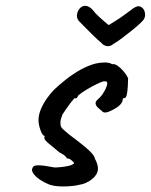

<svg xmlns="http://www.w3.org/2000/svg" viewBox="-20 -642 529 673"><path d="M153 5Q124 -7 108 -21.5Q92 -36 92 -47Q93 -54 97.5 -58.5Q102 -63 118.5 -62.5Q135 -62 171 -55Q182 -55 195.5 -56.5Q209 -58 220.5 -60.5Q232 -63 236 -67Q241 -68 239 -71.5Q237 -75 232 -79Q228 -83 223 -85Q218 -87 214 -87Q213 -92 205.5 -97.5Q198 -103 188 -108Q166 -126 149 -140.5Q132 -155 136 -161Q136 -165 136 -165.5Q136 -166 136 -166Q129 -166 122 -185.5Q115 -205 115 -221Q115 -239 123 -258.5Q131 -278 144 -296.5Q157 -315 171 -329Q189 -346 212.5 -364.5Q236 -383 262 -397.5Q288 -412 314 -419Q330 -423 347 -423Q364 -423 373 -417Q382 -419 393 -411Q404 -403 414 -391Q424 -379 429 -368Q429 -356 428 -339.5Q427 -323 424.5 -310.5Q422 -298 415 -298Q415 -298 412.5 -297.5Q410 -297 410 -292Q410 -282 395 -269Q376 -256 360 -250Q344 -244 337 -253Q332 -257 328 -260.5Q324 -264 320 -268Q320 -268 317.5 -272Q315 -276 315 -281Q315 -285 318 -288.5Q321 -292 321 -292Q332 -301 339.5 -312Q347 -323 351.5 -333.5Q356 -344 356 -349Q356 -355 353.5 -356Q351 -357 343 -357Q335 -355 317.5 -346.5Q300 -338 282 -327Q264 -316 255 -308Q251 -301 249.5 -299Q248 -297 244 -297Q244 -301 238.5 -295Q233 -289 225.5 -279Q218 -269 210.5 -258Q203 -247 199 -241Q197 -234 194 -226Q191 -218 192 -210Q191 -199 198.5 -191.5Q206 -184 223 -170Q258 -144 276.5 -128.5Q295 -113 303 -103.5Q311 -94 313 -85Q330 -54 319 -33.5Q308 -13 281 -1Q271 4 247 8Q223 12 196.5 11.5Q170 11 153 5ZM379 -489Q366 -478 354 -480.5Q342 -483 336 -491Q324 -501 306 -518.5Q288 -536 273.5 -551Q259 -566 256 -569Q248 -579 250 -591.5Q252 -604 260 -613Q268 -622 280.5 -621.5Q293 -621 306 -606Q313 -596 329 -581.5Q345 -567 361 -554Q373 -561 388.5 -571Q404 -581 417.5 -591Q431 -601 438 -606Q459 -624 471.5 -619Q484 -614 487.5 -599.5Q491 -585 484 -574Q482 -570 469.5 -558.5Q457 -547 439.5 -533Q422 -519 406 -507Q390 -495 379 -489Z"/></svg>

Font: Caveat SemiBold
Style: Regular
Weight: 600
Designer: Pablo Impallari
Foundry: Pablo Impallari
Version: Version 2.000